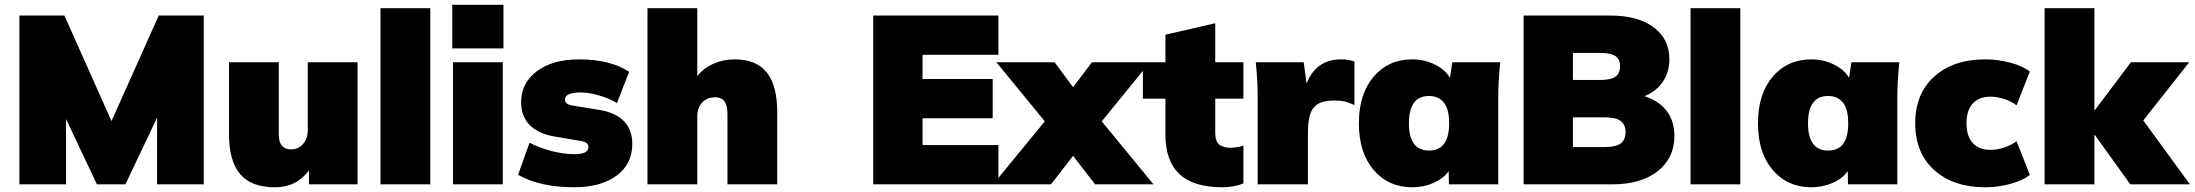

<svg xmlns="http://www.w3.org/2000/svg" viewBox="-20 -770 9167 802"><path d="M61 0V-705.1H249L445.8 -264.2L643.1 -705.1H831.1V0H636.2V-278.8L503.9 0H384.8L255.9 -272.9V0Z M1128.4 12.2Q1029.8 12.2 983.2 -42.5Q936.5 -97.2 936.5 -210V-509.8H1144.5V-208Q1144.5 -146 1195.8 -146Q1226.1 -146 1245.8 -168.5Q1265.6 -190.9 1265.6 -228V-509.8H1473.6V0H1270.5V-58.1Q1218.8 12.2 1128.4 12.2Z M1569.3 0V-735.8H1777.3V0Z M1869.1 -567.9V-750H2083V-567.9ZM1872.1 0V-509.8H2080.1V0Z M2378.9 12.2Q2234.9 12.2 2144 -40L2191.9 -173.8Q2232.4 -152.8 2283 -139.4Q2333.5 -126 2379.9 -126Q2438 -126 2438 -155.8Q2438 -176.3 2405.8 -181.2L2293.9 -200.2Q2228 -211.9 2192.4 -248Q2156.7 -284.2 2156.7 -342.8Q2156.7 -423.3 2222.7 -472.7Q2288.6 -522 2398.9 -522Q2528.8 -522 2607.9 -470.2L2557.1 -339.8Q2525.4 -358.9 2482.7 -371.3Q2439.9 -383.8 2405.8 -383.8Q2339.8 -383.8 2339.8 -354Q2339.8 -334.5 2371.1 -329.1L2482.9 -311Q2549.8 -300.3 2585.4 -264.6Q2621.1 -229 2621.1 -168.9Q2621.1 -84 2554.9 -35.9Q2488.8 12.2 2378.9 12.2Z M2684.6 0V-735.8H2892.6V-452.1Q2919.4 -485.8 2960.2 -503.9Q3001 -522 3049.8 -522Q3139.2 -522 3182.9 -467.3Q3226.6 -412.6 3226.6 -300.8V0H3018.6V-293Q3018.6 -330.1 3005.9 -346.9Q2993.2 -363.8 2967.8 -363.8Q2934.1 -363.8 2913.3 -341.8Q2892.6 -319.8 2892.6 -284.2V0Z M3627.4 0V-705.1H4150.4V-541H3833.5V-439.9H4126.5V-275.9H3833.5V-164.1H4150.4V0Z M4128.4 0 4344.2 -263.2 4142.1 -509.8H4385.3L4462.4 -405.8L4541 -509.8H4783.2L4582 -263.2L4798.3 0H4554.2L4462.4 -119.1L4370.1 0Z M5085 12.2Q4965.8 12.2 4907 -42.5Q4848.1 -97.2 4848.1 -208V-357.9H4753.9V-509.8H4848.1V-625L5056.2 -672.9V-509.8H5173.8V-357.9H5056.2V-213.9Q5056.2 -178.7 5073.2 -165.8Q5090.3 -152.8 5119.1 -152.8Q5146.5 -152.8 5173.8 -162.1V-3.9Q5134.3 12.2 5085 12.2Z M5233.4 0V-365.2Q5233.4 -433.1 5225.6 -509.8H5425.8L5437.5 -420.9Q5477.5 -522 5581.5 -522Q5613.3 -522 5637.7 -513.2V-331.1Q5610.8 -343.3 5595 -346.7Q5579.1 -350.1 5552.7 -350.1Q5491.2 -350.1 5467.3 -320.8Q5443.4 -291.5 5443.4 -216.8V0Z M5879.4 12.2Q5779.8 12.2 5718 -59.8Q5656.2 -131.8 5656.2 -254.9Q5656.2 -377.9 5718 -450Q5779.8 -522 5879.4 -522Q5929.7 -522 5973.4 -500.5Q6017.1 -479 6036.6 -444.8L6046.4 -509.8H6246.6Q6238.3 -428.2 6238.3 -365.2V0H6032.2L6031.2 -55.2Q6009.8 -24.4 5968.3 -6.1Q5926.8 12.2 5879.4 12.2ZM6033.2 -254.9Q6033.2 -314.5 6010.7 -341.8Q5988.3 -369.1 5949.2 -369.1Q5865.2 -369.1 5865.2 -254.9Q5865.2 -141.1 5949.2 -141.1Q6033.2 -141.1 6033.2 -254.9Z M6344.2 0V-705.1H6705.1Q6822.3 -705.1 6887.7 -655.8Q6953.1 -606.4 6953.1 -522.9Q6953.1 -469.2 6925.8 -428.7Q6898.4 -388.2 6849.1 -368.2Q6910.2 -348.6 6942.1 -306.4Q6974.1 -264.2 6974.1 -202.1Q6974.1 -109.9 6904.3 -54.9Q6834.5 0 6715.3 0ZM6550.3 -436H6664.1Q6708 -436 6727.5 -449.5Q6747.1 -462.9 6747.1 -493.2Q6747.1 -522.9 6727.8 -535.9Q6708.5 -548.8 6664.1 -548.8H6550.3ZM6550.3 -155.8H6686Q6729.5 -155.8 6749.8 -170.9Q6770 -186 6770 -217.8Q6770 -249.5 6749.8 -264.6Q6729.5 -279.8 6686 -279.8H6550.3Z M7041.5 0V-735.8H7249.5V0Z M7546.4 12.2Q7446.8 12.2 7385 -59.8Q7323.2 -131.8 7323.2 -254.9Q7323.2 -377.9 7385 -450Q7446.8 -522 7546.4 -522Q7596.7 -522 7640.4 -500.5Q7684.1 -479 7703.6 -444.8L7713.4 -509.8H7913.6Q7905.3 -428.2 7905.3 -365.2V0H7699.2L7698.2 -55.2Q7676.8 -24.4 7635.3 -6.1Q7593.8 12.2 7546.4 12.2ZM7700.2 -254.9Q7700.2 -314.5 7677.7 -341.8Q7655.3 -369.1 7616.2 -369.1Q7532.2 -369.1 7532.2 -254.9Q7532.2 -141.1 7616.2 -141.1Q7700.2 -141.1 7700.2 -254.9Z M8272 12.2Q8139.6 12.2 8059.8 -59.3Q7980 -130.9 7980 -254.9Q7980 -378.9 8059.8 -450.4Q8139.6 -522 8272 -522Q8325.7 -522 8377 -508.3Q8428.2 -494.6 8459 -471.2L8403.3 -330.1Q8381.8 -346.7 8352.1 -356.4Q8322.3 -366.2 8294.9 -366.2Q8246.6 -366.2 8220.5 -337.9Q8194.3 -309.6 8194.3 -254.9Q8194.3 -200.7 8220.5 -172.4Q8246.6 -144 8294.9 -144Q8321.3 -144 8351.3 -153.8Q8381.3 -163.6 8403.3 -180.2L8459 -39.1Q8427.2 -15.1 8376.2 -1.5Q8325.2 12.2 8272 12.2Z M8520.5 0V-735.8H8728.5V-310.1H8730.5L8880.9 -509.8H9124.5L8932.6 -267.1L9127.4 0H8878.4L8730.5 -206.1H8728.5V0Z"/></svg>

Font: Mulish ExtraBlack
Style: Regular
Weight: 1000
Designer: Vernon Adams
Foundry: Vernon Adams
Version: Version 3.603; ttfautohint (v1.8.3)